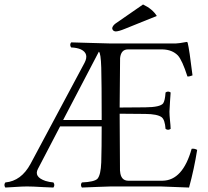

<svg xmlns="http://www.w3.org/2000/svg" viewBox="-27 -841 938 866"><path d="M618.2 -820.8Q661.1 -800.3 680.2 -769L536.1 -710.9Q507.8 -699.2 494.1 -699.2Q480.5 -700.7 479 -713.9Q481 -725.1 494.1 -734.9ZM431.6 -271H244.1L144 -79.1Q125 -43 178.2 -24.9Q195.8 -19.5 213.9 -18.1Q222.2 -6.3 213.9 4.9Q198.7 4.4 167 2.9Q119.1 0 95.2 0Q73.2 0 39.6 2.4Q12.7 4.4 -2.9 4.9Q-11.2 -6.8 -2.9 -18.1Q68.8 -24.4 110.8 -102.1L354 -557.1Q376.5 -599.6 337.9 -618.2Q320.3 -626 293.9 -627Q285.6 -638.7 293.9 -649.9Q316.4 -649.4 377 -647.5Q450.2 -645 467.8 -645H766.6Q778.3 -645 815.4 -651.9Q818.8 -650.4 819.3 -648.9Q827.1 -618.2 841.3 -501Q826.7 -495.1 818.4 -496.1Q794.9 -569.3 775.4 -590.8Q749.5 -617.2 705.6 -618.2H550.3Q518.6 -618.2 514.6 -578.6Q514.6 -575.7 514.6 -574.2L512.7 -356L628.4 -356.9Q695.8 -357.4 709 -375Q717.3 -387.2 719.7 -423.8Q731.4 -432.1 742.7 -423.8Q742.2 -411.1 740.2 -388.7Q737.8 -356.9 737.3 -337.9Q737.3 -321.8 739.7 -298.8Q742.2 -275.9 742.7 -259.8Q731 -251.5 719.7 -259.8Q716.8 -300.3 702.6 -312Q683.1 -326.7 628.4 -327.1L512.7 -328.1Q512.7 -328.1 514.2 -71.8Q514.2 -69.8 514.6 -68.8Q517.6 -26.9 550.3 -25.9H706.5Q797.4 -27.3 837.4 -169.9Q850.1 -171.9 862.3 -165Q848.6 -78.6 825.7 4.9Q824.7 4.9 697.3 0H472.7Q457.5 0 414.1 2Q366.7 4.4 342.3 4.9Q334 -6.8 342.3 -18.1Q398.4 -20.5 412.6 -34.7Q427.7 -52.2 429.7 -108.9Q431.6 -174.3 431.6 -271ZM429.7 -536.1Q427.7 -602.1 418.9 -607.9L257.8 -299.8H431.6V-320.8Q431.6 -459.5 429.7 -536.1Z"/></svg>

Font: Linux Libertine Display O
Style: Regular
Weight: 400
Designer: Philipp H. Poll
Foundry: Philipp H. Poll
Version: Version 5.0.9